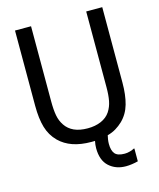

<svg xmlns="http://www.w3.org/2000/svg" viewBox="-134 -821 924 1118"><g transform="rotate(-15 328.0 -261.5)"><path d="M327.6 14.6Q263.7 14.6 215.8 -2Q168 -18.6 134.3 -51.8Q96.2 -89.8 80.6 -142.8Q64.9 -195.8 64.9 -273.4V-727.1H161.6V-273.4Q161.6 -223.1 168 -188.7Q174.3 -154.3 192.9 -127Q212.4 -97.7 245.8 -82.5Q279.3 -67.4 327.6 -67.4Q373 -67.4 408.2 -82.5Q443.4 -97.7 462.9 -127Q481 -154.8 487.5 -188.5Q494.1 -222.2 494.1 -271V-727.1H590.8V-273.4Q590.8 -197.8 575.4 -143.6Q560.1 -89.4 521.5 -51.8Q502 -33.2 479.7 -19.8Q457.5 -6.3 428.7 1.5Q426.3 11.2 424.1 24.9Q421.9 38.6 421.9 52.2Q421.9 91.8 438 111.3Q454.1 130.9 497.1 130.9Q513.2 130.9 529.1 126.2Q544.9 121.6 554.2 116.2H558.6V193.4Q541 198.2 521.2 200.9Q501.5 203.6 484.9 203.6Q424.3 203.6 384 167Q343.8 130.4 343.8 57.1Q343.8 45.4 345 35.9Q346.2 26.4 348.6 14.2Q344.2 14.2 338.9 14.4Q333.5 14.6 327.6 14.6Z"/></g></svg>

Font: IranNastaliq
Style: Regular
Weight: 400
Designer: Hossein Zahedi
Version: Version 1.5